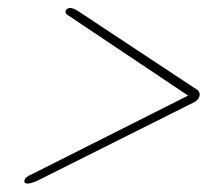

<svg xmlns="http://www.w3.org/2000/svg" viewBox="-20 -576 513 468"><path d="M140 -549.5Q142 -556.5 152 -556.5Q158 -556.5 169.5 -549.5L455.5 -360.5Q469.5 -353.5 466 -341Q463 -330 444.5 -322.5L68 -134Q54 -128.5 47.5 -128.5Q37 -128.5 40 -138Q43 -145 56 -150.5L438.5 -343L148.5 -537Q138 -542 140 -549.5Z"/></svg>

Font: Fraunces 72pt Light
Style: Italic
Weight: 300
Italic angle: -16°
Version: Version 1.000;[b76b70a41]